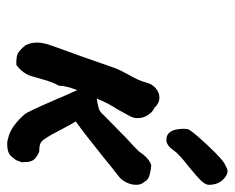

<svg xmlns="http://www.w3.org/2000/svg" viewBox="-78 -558 638 521"><g transform="rotate(90 240.5 -297.0)"><path d="M481 -348Q481 -335 475 -322.5Q469 -310 461 -303Q436 -284 406 -259Q341 -207 309 -184Q315 -175 334 -139L345 -118Q349 -112 355 -102Q361 -92 368 -88.5Q375 -85 391 -85Q409 -77 414 -68.5Q419 -60 419 -51.5Q419 -43 420 -38L414 -22Q414 -22 404.5 -10Q395 2 370 2Q361 2 346 -3Q319 -12 289 -46Q282 -55 250 -129Q234 -167 224 -188Q212 -157 212 -138Q203 -123 196 -98Q189 -73 187 -67Q181 -42 156 -23Q135 -22 125.5 -26.5Q116 -31 102 -48Q95 -63 95 -79Q95 -90 99 -106Q101 -113 134 -204Q161 -280 162 -284Q165 -294 171.5 -307Q178 -320 181 -325Q199 -356 204 -377Q208 -392 219.5 -401.5Q231 -411 244 -411Q261 -411 273 -396V-397Q276 -396 280.5 -392.5Q285 -389 287 -386Q300 -371 300 -352Q300 -339 293 -328L276 -297Q259 -271 247 -241Q266 -244 275 -247Q284 -250 293 -261Q304 -272 320.5 -288Q337 -304 353 -320Q373 -338 390 -355Q391 -357 397.5 -365.5Q404 -374 411.5 -380Q419 -386 428 -389Q448 -387 458.5 -383Q469 -379 473 -370Q481 -362 481 -348ZM329 -478 330 -488Q332 -497 373 -541Q414 -585 428 -590Q436 -595 443 -596Q456 -596 468.5 -582Q481 -568 481 -545Q481 -536 469.5 -524Q458 -512 432 -491Q396 -463 387 -449Q374 -430 359 -430Q329 -430 329 -478Z"/></g></svg>

Font: Caveat
Style: Bold
Weight: 700
Designer: Pablo Impallari
Foundry: Pablo Impallari
Version: Version 1.500; ttfautohint (v1.6)